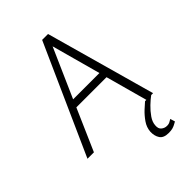

<svg xmlns="http://www.w3.org/2000/svg" viewBox="-246 -708 1012 1012"><g transform="rotate(-45 260.0 -202.5)"><path d="M-6 0 268 -612H312L483 0H433L369 -233H144L42 0ZM162 -275H358L283 -549ZM393 207Q356 207 342 186Q328 165 329 134Q331 103 349.5 76.5Q368 50 389.5 30Q411 10 423 0H469Q451 13 428.5 34.5Q406 56 389 80.5Q372 105 371 129Q369 152 382.5 163Q396 174 413 174Q428 174 437 168Q446 162 451 160L459 187Q450 192 441.5 196.5Q433 201 422 204Q411 207 393 207Z"/></g></svg>

Font: Ancizar Sans Thin
Style: Italic
Weight: 100
Italic angle: -4°
Designer: Cesar Puertas, Viviana Monsalve, Julian Moncada, Julian Prieto, Jose Castro, Mariel Hernandez, Felipe Aragon, Sara Alarc
Version: Version 8.100